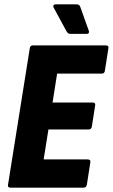

<svg xmlns="http://www.w3.org/2000/svg" viewBox="-20 -864 520 884"><path d="M29 0Q14 0 17 -14L117 -641Q119 -655 131 -655H467Q482 -655 479 -641L463 -539Q461 -525 449 -525H243L222 -392H406Q421 -392 418 -378L403 -282Q401 -268 389 -268H203L181 -130H384Q398 -130 396 -117L380 -14Q377 0 365 0ZM304 -708Q297 -708 293 -711.5Q289 -715 285 -722L226 -831Q224 -835 226.5 -839.5Q229 -844 234 -844H333Q346 -844 350 -831L389 -722Q391 -716 388.5 -712Q386 -708 379 -708Z"/></svg>

Font: Sofia Sans Condensed Black
Style: Italic
Weight: 900
Italic angle: -9°
Version: Version 4.100